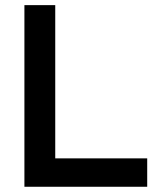

<svg xmlns="http://www.w3.org/2000/svg" viewBox="-20 -713 626 733"><path d="M73.2 0H542V-108.4H190.9V-693.4H73.2Z"/></svg>

Font: Cascadia Code PL SemiBold
Style: Regular
Weight: 600
Monospace: yes
Designer: Aaron Bell
Foundry: Saja Typeworks
Version: Version 2404.023